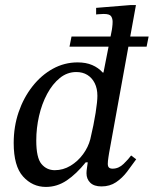

<svg xmlns="http://www.w3.org/2000/svg" viewBox="-20 -725 606 757"><path d="M161 12Q108 12 71 -29Q34 -70 34 -161Q34 -226 53.5 -283Q73 -340 108 -384.5Q143 -429 188.5 -454Q234 -479 286 -479Q319 -479 343.5 -468.5Q368 -458 385 -439H388L421 -607Q421 -607 422.5 -618Q424 -629 424 -639Q424 -652 418 -661Q412 -670 389 -670Q380 -670 369.5 -669Q359 -668 359 -668V-694L494 -705H516L410 -121Q410 -121 407.5 -105Q405 -89 405 -79Q405 -69 409.5 -64.5Q414 -60 424 -60Q448 -60 467.5 -79Q487 -98 497 -112L517 -97Q500 -73 481 -48Q462 -23 437.5 -6.5Q413 10 380 10Q351 10 336 -4.5Q321 -19 321 -42Q321 -51 323 -63.5Q325 -76 326 -85H318Q281 -39 243 -13.5Q205 12 161 12ZM196 -54Q229 -54 258 -71.5Q287 -89 307.5 -117Q328 -145 336 -176Q350 -235 357 -280Q364 -325 364 -347Q364 -376 353.5 -397Q343 -418 324.5 -429.5Q306 -441 281 -441Q245 -441 216 -417.5Q187 -394 166 -355Q145 -316 134 -268Q123 -220 123 -171Q123 -103 143.5 -78.5Q164 -54 196 -54ZM558 -541H254L262 -581H566Z"/></svg>

Font: STIX Two Text
Style: Italic
Weight: 400
Italic angle: -12°
Designer: Ross Mills, John Hudson & Paul Hanslow, Tiro Typeworks Ltd; with prior portions MicroPress Inc. and Coen Hoffman, Elsevi
Foundry: Tiro Typeworks Ltd
Version: Version 2.13 b171